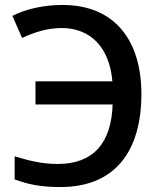

<svg xmlns="http://www.w3.org/2000/svg" viewBox="-20 -744 646 774"><path d="M229 -631C346 -631 422 -551 433 -416H123V-323H434C429 -167 356 -83 213 -83C151 -83 97 -96 39 -114V-21C94 0 146 10 224 10C445 10 550 -136 550 -365C550 -578 445 -724 232 -724C156 -724 85 -708 30 -680L69 -591C115 -612 167 -631 229 -631Z"/></svg>

Font: Noto Sans Thai Medium
Style: Regular
Weight: 500
Designer: Monotype Design Team
Foundry: Monotype Imaging Inc.
Version: Version 1.901